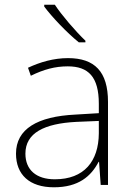

<svg xmlns="http://www.w3.org/2000/svg" viewBox="-20 -786 561 816"><path d="M213 -766H168V-758C200 -715 263 -648 315 -606H343V-613C301 -653 241 -723 213 -766ZM269 -539C208 -539 150 -522 99 -498L111 -464C166 -491 214 -504 268 -504C356 -504 400 -459 400 -345V-305L300 -299C139 -291 48 -238 48 -133C48 -44 105 10 209 10C314 10 367 -37 399 -98H401L408 0H439V-353C439 -482 382 -539 269 -539ZM304 -268 400 -272V-219C399 -101 338 -24 213 -24C134 -24 88 -64 88 -133C88 -221 168 -261 304 -268Z"/></svg>

Font: Noto Sans Malayalam ExtraLight
Style: Regular
Weight: 200
Designer: Jelle Bosma - Monotype Design Team
Foundry: Monotype Imaging Inc.
Version: Version 2.104